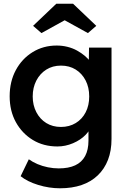

<svg xmlns="http://www.w3.org/2000/svg" viewBox="-20 -783 696 1033"><path d="M91 165 135 74Q156 89 182 100Q208 111 237.5 117Q267 123 296 123Q349 123 384.5 106.5Q420 90 438 56.5Q456 23 456 -27V-124L474 -117Q468 -86 441 -58Q414 -30 373 -12.5Q332 5 289 5Q214 5 156.5 -30Q99 -65 65.5 -125.5Q32 -186 32 -265Q32 -344 65 -405.5Q98 -467 155.5 -502.5Q213 -538 285 -538Q315 -538 343 -531Q371 -524 394.5 -511Q418 -498 437 -482Q456 -466 468 -448Q480 -430 483 -413L457 -405L459 -527H580V-36Q580 28 561 77Q542 126 506 160.5Q470 195 419 212.5Q368 230 303 230Q244 230 185.5 212Q127 194 91 165ZM460 -264Q460 -313 440.5 -350.5Q421 -388 387 -409Q353 -430 308 -430Q263 -430 229 -408.5Q195 -387 175.5 -349.5Q156 -312 156 -264Q156 -217 175.5 -179.5Q195 -142 229 -121Q263 -100 308 -100Q353 -100 387.5 -121Q422 -142 441 -179Q460 -216 460 -264ZM283 -763H373L498 -644L453 -605L328 -674L203 -605L158 -644Z"/></svg>

Font: Our Lexend Medium
Style: Regular
Weight: 500
Designer: Bonnie Shaver-Troup, Thomas Jockin
Foundry: Lexend
Version: Version 1.007